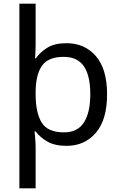

<svg xmlns="http://www.w3.org/2000/svg" viewBox="-20 -780 655 1040"><path d="M560 -269Q560 -132 499.5 -61Q439 10 340 10Q277 10 237 -13Q197 -36 173 -68H167Q168 -61 169.5 -45Q171 -29 172 -12Q173 5 173 16V240H85V-760H173V-536Q173 -522 172 -499.5Q171 -477 170 -464H174Q198 -498 237 -522Q276 -546 340 -546Q439 -546 499.5 -476Q560 -406 560 -269ZM469 -270Q469 -371 434 -421.5Q399 -472 325 -472Q243 -472 209 -426Q175 -380 173 -288V-269Q173 -170 205.5 -116.5Q238 -63 326 -63Q400 -63 434.5 -116.5Q469 -170 469 -270Z"/></svg>

Font: Noto Sans Nabataean
Style: Regular
Weight: 400
Designer: Monotype Design Team
Foundry: Monotype Imaging Inc.
Version: Version 2.001; ttfautohint (v1.8.4.7-5d5b)